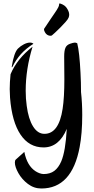

<svg xmlns="http://www.w3.org/2000/svg" viewBox="-20 -907 532 1091"><path d="M64.5 16.6Q64.5 4.9 69.3 0L118.2 -43.9Q133.8 35.2 182.6 66.4Q206.1 81.1 227.5 82Q264.6 82 288.6 64Q312.5 45.9 328.1 9.8Q352.5 -47.9 359.4 -174.8Q315.4 -69.3 227.5 -69.3Q145.5 -69.3 96.7 -142.1Q47.9 -214.8 37.1 -351.6Q35.2 -382.8 35.2 -400.4Q35.2 -439.5 40 -485.4Q77.1 -573.2 165 -641.6Q126 -514.6 126 -391.6Q126 -345.7 131.8 -305.7Q141.6 -230.5 168 -188.5Q194.3 -146.5 232.4 -146.5Q314.5 -146.5 335.9 -289.1Q345.7 -352.5 345.7 -456.1L344.7 -585.9Q344.7 -618.2 351.6 -634.8Q358.4 -651.4 377.9 -658.2Q385.7 -661.1 393.6 -663.1Q401.4 -665 405.3 -665Q411.1 -665 418.9 -661.1Q431.6 -611.3 437.5 -492.2Q440.4 -439.5 440.4 -383.8Q447.3 -322.3 447.3 -253.9Q447.3 -148.4 432.6 -71.3Q388.7 164.1 214.8 164.1Q172.9 164.1 138.7 138.2Q104.5 112.3 84.5 76.7Q64.5 41 64.5 16.6ZM46.9 -529.3Q59.6 -608.4 82 -630.9Q96.7 -645.5 115.7 -655.3Q134.8 -665 150.4 -665Q163.1 -665 169.9 -658.2Q127 -630.9 98.6 -599.1Q70.3 -567.4 50.8 -527.3Q48.8 -524.4 47.4 -524.9Q45.9 -525.4 46.9 -529.3ZM370.1 -807.6Q367.2 -798.8 353 -782.7Q338.9 -766.6 322.8 -750.5Q306.6 -734.4 293 -721.7Q279.3 -709 276.4 -707Q271.5 -702.1 259.8 -704.6Q248 -707 239.3 -717.8Q236.3 -721.7 234.4 -725.6Q232.4 -729.5 231 -733.9Q229.5 -738.3 230.5 -743.2Q254.9 -779.3 269 -800.8Q283.2 -822.3 291 -833L302.7 -850.6Q307.6 -858.4 312 -867.2Q316.4 -876 316.4 -886.7Q321.3 -887.7 326.7 -885.3Q332 -882.8 336.9 -880.9Q341.8 -877 347.7 -874Q360.4 -863.3 368.7 -844.2Q377 -825.2 370.1 -807.6Z"/></svg>

Font: BKP Parklife Display
Style: Regular
Weight: 400
Designer: Font Diner, Inc.; LA MECHKY PLUS GmbH
Foundry: Font Diner, Inc.; LA MECHKY PLUS GmbH
Version: Version 1.007